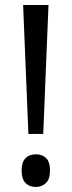

<svg xmlns="http://www.w3.org/2000/svg" viewBox="-20 -734 285 764"><path d="M152 -201H93L72 -714H173ZM66 -55Q66 -88 81 -104Q96 -120 123 -120Q148 -120 163.5 -105Q179 -90 179 -55Q179 -21 162.5 -5.5Q146 10 123 10Q97 10 81.5 -6Q66 -22 66 -55Z"/></svg>

Font: Noto Sans Thai Condensed
Style: Regular
Weight: 400
Width: 3
Designer: Monotype Design Team
Foundry: Monotype Imaging Inc.
Version: Version 2.002